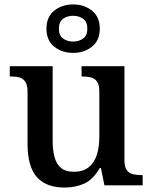

<svg xmlns="http://www.w3.org/2000/svg" viewBox="-20 -834 686 864"><path d="M270 10Q188 10 146 -37Q104 -84 104 -187V-421Q104 -451 94 -466Q84 -481 67 -485.5Q50 -490 27 -490H24V-536H217V-199Q217 -156 226 -125Q235 -94 255.5 -77.5Q276 -61 313 -61Q353 -61 378.5 -81Q404 -101 415.5 -136.5Q427 -172 427 -220V-421Q427 -452 417 -466.5Q407 -481 389.5 -485.5Q372 -490 350 -490H347V-536H540V-111Q540 -83 550.5 -68.5Q561 -54 578.5 -50Q596 -46 617 -46H622V0H450L434 -78H429Q399 -26 359.5 -8Q320 10 270 10ZM309 -596Q259 -596 224 -624Q189 -652 189 -705Q189 -758 224 -786Q259 -814 309 -814Q359 -814 394 -786Q429 -758 429 -705Q429 -652 394 -624Q359 -596 309 -596ZM309 -647Q335 -647 354 -660.5Q373 -674 373 -705Q373 -736 354 -749.5Q335 -763 309 -763Q283 -763 264 -749.5Q245 -736 245 -705Q245 -674 264 -660.5Q283 -647 309 -647Z"/></svg>

Font: Noto Rashi Hebrew Medium
Style: Regular
Weight: 500
Version: Version 1.006